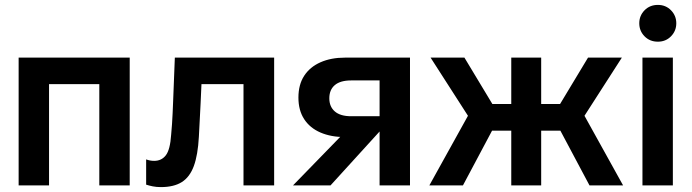

<svg xmlns="http://www.w3.org/2000/svg" viewBox="-20 -756 2821 783"><path d="M385 0V-521H509V0ZM56 0V-521H180V0ZM138 -413V-521H426V-413Z M636 7Q618 7 603 4Q588 1 576 -3V-106Q584 -103 592 -101.5Q600 -100 609 -100Q639 -100 656.5 -123Q674 -146 678 -207Q680 -228 681.5 -250Q683 -272 684 -294.5Q685 -317 686 -342L693 -521H1098V0H973V-488L1017 -413H733L805 -488L798 -333Q796 -296 794.5 -265Q793 -234 791 -198Q787 -124 770.5 -79Q754 -34 721.5 -13.5Q689 7 636 7Z M1528 0V-226H1466L1454 -197H1387Q1330 -197 1287 -215.5Q1244 -234 1220.5 -270Q1197 -306 1197 -358Q1197 -411 1220.5 -447Q1244 -483 1287 -502Q1330 -521 1387 -521H1652V0ZM1175 0 1427 -259 1561 -256 1328 0ZM1412 -282H1528V-428H1412Q1368 -428 1345.5 -409Q1323 -390 1323 -355Q1323 -321 1345.5 -301.5Q1368 -282 1412 -282Z M2384 0 2234 -282 2378 -521H2516L2338 -244V-330L2521 0ZM1731 0 1914 -330V-244L1736 -521H1874L2018 -282L1868 0ZM2065 0V-521H2187V0ZM1947 -223V-332H2305V-223Z M2600 0V-521H2724V0ZM2663 -586Q2630 -586 2608.5 -608Q2587 -630 2587 -661Q2587 -692 2608.5 -714Q2630 -736 2663 -736Q2695 -736 2716.5 -714Q2738 -692 2738 -661Q2738 -630 2716.5 -608Q2695 -586 2663 -586Z"/></svg>

Font: TikTok Sans 24pt SemiBold
Style: Regular
Weight: 600
Version: Version 4.000